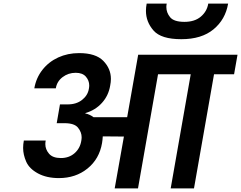

<svg xmlns="http://www.w3.org/2000/svg" viewBox="-20 -1043 1335 1063"><path d="M1243 -1023Q1228 -935 1162 -880.5Q1096 -826 984 -826Q872 -826 830 -874Q788 -922 788 -983Q788 -1002 792 -1023H903Q901 -1013 901 -1004Q901 -973 922 -947.5Q943 -922 1001 -922Q1058 -922 1092 -951Q1126 -980 1133 -1023ZM1276 -632H1165L1054 0H925L1036 -632H855L744 0H615L666 -287L549 -288Q548 -269 545 -251Q530 -163 464.5 -110Q399 -57 306 -57Q238 -57 190 -83Q142 -109 125 -148Q108 -187 108 -224Q108 -244 112 -265H233Q231 -254 231 -245Q231 -216 251.5 -192Q272 -168 317 -168Q362 -168 392.5 -194.5Q423 -221 430 -263Q432 -274 432 -283Q432 -311 412 -336Q392 -361 337 -361H294L312 -465H355Q403 -465 434.5 -490Q466 -515 472 -551Q474 -561 474 -570Q474 -597 455.5 -618.5Q437 -640 399 -640Q358 -640 326.5 -616Q295 -592 289 -554H170Q180 -612 215 -656.5Q250 -701 302.5 -725Q355 -749 418 -749Q510 -749 552 -706Q594 -663 594 -606Q594 -589 590 -569Q581 -514 544.5 -473.5Q508 -433 453 -417L452 -415Q477 -410 498 -394H684L745 -740H1295Z"/></svg>

Font: Fz Poppins SemBd
Style: Italic
Weight: 600
Italic angle: -10°
Designer: Ninad Kale (Devanagari), Jonny Pinhorn (Latin)
Foundry: Indian Type Foundry
Version: Vit hóa bi Vntype.Com & FontZin.Com